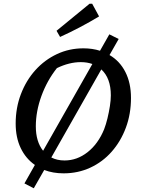

<svg xmlns="http://www.w3.org/2000/svg" viewBox="-20 -919 753 1029"><path d="M321 10Q264 10 217 -8L161 90L111 64L167 -35Q118 -69 91 -125.5Q64 -182 64 -257Q64 -341 92 -414.5Q120 -488 169.5 -543Q219 -598 285 -629Q351 -660 427 -660Q475 -660 516 -647L566 -735L616 -710L567 -624Q622 -592 652 -533Q682 -474 682 -394Q682 -308 654.5 -234.5Q627 -161 578.5 -106Q530 -51 464 -20.5Q398 10 321 10ZM172 -242Q172 -160 211 -111L475 -576Q447 -586 413 -586Q351 -586 285 -554Q232 -487 202 -404.5Q172 -322 172 -242ZM326 -59Q393 -59 449.5 -103.5Q506 -148 538 -226Q548 -252 556 -285Q564 -318 569 -350.5Q574 -383 574 -408Q574 -500 523 -547L255 -75Q286 -59 326 -59ZM302 -721 283 -754 460 -899H474L511 -831Q410 -770 302 -721Z"/></svg>

Font: Piazzolla SC Medium
Style: Italic
Weight: 500
Italic angle: -11.3°
Designer: Juan Pablo del Peral
Foundry: Huerta Tipografica
Version: Version 1.330